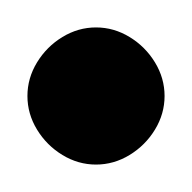

<svg xmlns="http://www.w3.org/2000/svg" viewBox="-20 -390 140 140"><path d="M0 -320Q0 -307 7 -295.5Q14 -284 25.5 -277Q37 -270 50 -270Q63 -270 74.5 -277Q86 -284 93 -295.5Q100 -307 100 -320Q100 -333 93 -344.5Q86 -356 74.5 -363Q63 -370 50 -370Q37 -370 25.5 -363Q14 -356 7 -344.5Q0 -333 0 -320Z"/></svg>

Font: Linefont
Style: Regular
Weight: 400
Monospace: yes
Version: Version 3.002;gftools[0.9.33]